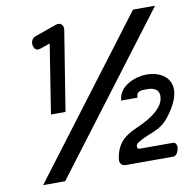

<svg xmlns="http://www.w3.org/2000/svg" viewBox="-81 -732 881 884"><g transform="rotate(-10 360.0 -290.0)"><path d="M114 -570C116 -558 124 -541 147 -549L193 -565L142 -242H210L270 -616C273 -635 260 -653 236 -645L137 -610C119 -604 111 -588 114 -570ZM50 72H153L701 -652H598ZM414 15C412 33 421 47 442 47H662C681 47 687 24 689 14C691 4 690 -16 672 -16H516C508 -16 505 -22 506 -30C507 -36 510 -41 516 -45C571 -81 621 -77 666 -136C744 -236 726 -298 682 -327C660 -341 633 -347 609 -347C553 -347 482 -317 473 -259L471 -249H547L549 -259C552 -278 568 -280 598 -280C638 -280 658 -263 652 -228C646 -190 608 -151 520 -113C473 -92 425 -66 414 15Z"/></g></svg>

Font: Charger Pro
Style: ExBdSuExtObl
Weight: 400
Designer: Jasper
Foundry: Cannot Into Space Fonts
Version: Version 1.09